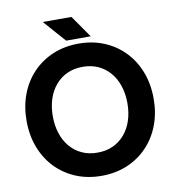

<svg xmlns="http://www.w3.org/2000/svg" viewBox="-95 -974 979 1070"><g transform="rotate(-10 394.0 -438.5)"><path d="M182.6 -361.3Q182.6 -414.5 197.2 -458.8Q211.7 -503.1 239.4 -535.7Q267 -568.3 306 -586.2Q344.9 -604.1 393.8 -604.1Q442.6 -604.1 481.5 -586.2Q520.5 -568.3 548.1 -535.7Q575.8 -503.1 590.3 -458.8Q604.9 -414.5 604.9 -361.3Q604.9 -308.2 590.3 -263.9Q575.8 -219.5 548.1 -187Q520.5 -154.4 481.5 -136.5Q442.6 -118.6 393.8 -118.6Q344.9 -118.6 306 -136.5Q267 -154.4 239.4 -187Q211.7 -219.5 197.2 -263.9Q182.6 -308.2 182.6 -361.3ZM34.2 -361.3Q34.2 -279.6 60.3 -211.2Q86.4 -142.9 134.5 -92.7Q182.6 -42.5 248.5 -14.9Q314.5 12.7 393.8 12.7Q473.3 12.7 539.1 -14.9Q604.9 -42.5 653 -92.7Q701.1 -142.9 727.2 -211.2Q753.3 -279.6 753.3 -361.3Q753.3 -443.1 727.2 -511.4Q701.1 -579.8 653 -630Q604.9 -680.2 539.1 -707.8Q473.3 -735.4 393.8 -735.4Q314.5 -735.4 248.5 -707.8Q182.6 -680.2 134.5 -630Q86.4 -579.8 60.3 -511.4Q34.2 -443.1 34.2 -361.3ZM329.1 -763.7H468.2L381.2 -888.7H218.8Z"/></g></svg>

Font: Giphurs SC
Style: Regular
Weight: 400
Version: Version 0.920